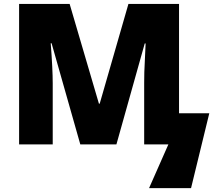

<svg xmlns="http://www.w3.org/2000/svg" viewBox="-20 -734 1092 976"><path d="M388.2 0 242.2 -514.2H237.8Q248 -382.8 248 -310.1V0H77.1V-713.9H334L482.9 -207H486.8L632.8 -713.9H890.1V-158.2H1043.9L951.2 222.2H737.8L835.9 0H712.9V-313Q712.9 -337.4 713.6 -367.2Q714.4 -397 720.2 -513.2H715.8L571.8 0Z"/></svg>

Font: Black Ops One [rus by aLiNcE]
Style: Regular
Weight: 400
Designer: James Grieshaber
Foundry: James Grieshaber
Version: Version 1.002;May 25, 2024;FontCreator 13.0.0.2680 64-bit